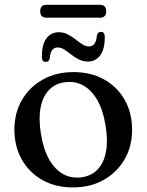

<svg xmlns="http://www.w3.org/2000/svg" viewBox="-20 -788 625 819"><path d="M294 -480.5Q368 -480.5 424.2 -449Q480.5 -417.5 512 -362Q543.5 -306.5 543.5 -233.5Q543.5 -163.5 511.2 -108Q479 -52.5 422.2 -20.5Q365.5 11.5 290.5 11.5Q217 11.5 161 -20Q105 -51.5 73.2 -107.2Q41.5 -163 41.5 -235Q41.5 -306.5 73.8 -361.8Q106 -417 162.8 -448.8Q219.5 -480.5 294 -480.5ZM329.5 -32Q371 -38 397.2 -66Q423.5 -94 432.2 -141.8Q441 -189.5 430 -254Q419.5 -319 394.5 -362Q369.5 -405 333.8 -424.2Q298 -443.5 255.5 -437Q213.5 -431 187.5 -402.8Q161.5 -374.5 152.8 -327Q144 -279.5 155 -214.5Q165.5 -149.5 190.5 -106.5Q215.5 -63.5 251.2 -44.5Q287 -25.5 329.5 -32ZM355 -525.5Q334 -525.5 316.2 -534.5Q298.5 -543.5 283.5 -555.5Q268.5 -567.5 254.5 -576.5Q240.5 -585.5 226.5 -585.5Q210.5 -585.5 202.2 -573.8Q194 -562 192 -538.5Q189 -524 175 -524Q158.5 -524 158.5 -545.5Q158.5 -598 178 -624.2Q197.5 -650.5 231 -650.5Q252 -650.5 269.5 -641.2Q287 -632 302 -620.2Q317 -608.5 331 -599.2Q345 -590 359.5 -590Q375.5 -590 383.5 -602Q391.5 -614 393.5 -637.5Q396.5 -652 410.5 -652Q427 -652 427 -630.5Q427 -578 407.5 -551.8Q388 -525.5 355 -525.5ZM151.5 -740Q151.5 -754 158.2 -760.8Q165 -767.5 177.5 -767.5H407.5Q419.5 -767.5 426.2 -760.8Q433 -754 433 -740Q433 -726 426.2 -719.2Q419.5 -712.5 407.5 -712.5H177.5Q165 -712.5 158.2 -719.2Q151.5 -726 151.5 -740Z"/></svg>

Font: Fraunces 10pt
Style: Regular
Weight: 400
Version: Version 1.000;[b76b70a41]